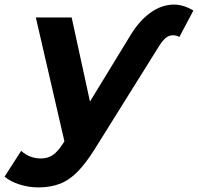

<svg xmlns="http://www.w3.org/2000/svg" viewBox="-110 -614 862 836"><path d="M56 202Q15 202 -25.5 189Q-66 176 -90 155L-18 43Q0 59 21.5 67.5Q43 76 68 76Q98 76 120 61Q142 46 165 10L208 -58L222 -74L459 -462Q495 -521 540 -555Q585 -589 634 -593.5Q683 -598 732 -568L671 -453Q650 -465 628 -458Q606 -451 583 -414L302 36Q263 98 227 134.5Q191 171 150 186.5Q109 202 56 202ZM175 21 46 -538H202L300 -88Z"/></svg>

Font: Montserrat Thin
Style: Bold Italic
Weight: 700
Italic angle: -11.3°
Version: Version 9.000